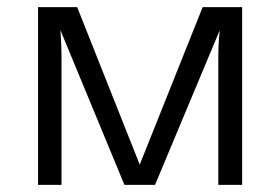

<svg xmlns="http://www.w3.org/2000/svg" viewBox="-20 -520 787 540"><path d="M661 -500H550L373 -57L197 -500H87V0H153V-352C153 -385 152 -406 150 -435L330 0H416L598 -435C595 -406 594 -385 594 -352V0H661Z"/></svg>

Font: Perun Light
Style: Regular
Weight: 300
Foundry: Copyright (c) Stefan Peev, Context Ltd, 2016
Version: Version 1.089